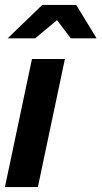

<svg xmlns="http://www.w3.org/2000/svg" viewBox="-22 -761 413 781"><path d="M-2 0 108 -521H242L132 0ZM9 -605 150 -741H288L371 -605H266L210 -679L121 -605Z"/></svg>

Font: Red Hat Display ExtraBold
Style: Italic
Weight: 800
Italic angle: -12°
Designer: Pentagram, MCKL
Foundry: Pentagram, MCKL
Version: Version 1.023